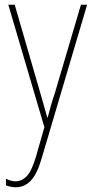

<svg xmlns="http://www.w3.org/2000/svg" viewBox="-20 -547 393 809"><path d="M15 -527H42L151 -151Q165 -103 170 -84.5Q175 -66 179 -52H181Q188 -79 194.5 -102Q201 -125 210 -151L321 -527H347L155 122Q136 187 109.5 214.5Q83 242 46 242Q27 242 5 234V206Q26 217 46 217Q71 217 92 196Q113 175 131 115L167 -11Z"/></svg>

Font: Noto Sans Bengali Condensed Thin
Style: Regular
Weight: 100
Width: 3
Designer: Joana Ranito - Universal Thirst; Jelle Bosma - Monotype Design Team
Foundry: Universal Thirst ehf.
Version: Version 3.000; ttfautohint (v1.8.4.7-5d5b)